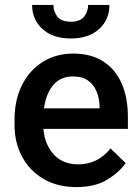

<svg xmlns="http://www.w3.org/2000/svg" viewBox="-20 -758 576 788"><path d="M293.5 9.8Q215.3 9.8 158.2 -23.9Q101.1 -57.6 70.3 -115.5Q39.6 -173.3 39.6 -246.1V-265.6Q39.6 -348.6 70.8 -409.9Q102.1 -471.2 156.5 -504.6Q210.9 -538.1 279.3 -538.1Q355 -538.1 405 -505.1Q455.1 -472.2 480 -413.8Q504.9 -355.5 504.9 -279.3V-229H158.2Q163.1 -166 200.2 -124.8Q237.3 -83.5 300.3 -83.5Q342.8 -83.5 376 -100.6Q409.2 -117.7 433.6 -148.9L495.6 -88.9Q470.2 -51.3 420.4 -20.8Q370.6 9.8 293.5 9.8ZM278.8 -444.3Q229 -444.3 199 -409.4Q168.9 -374.5 160.6 -313.5H388.7V-322.8Q387.7 -354.5 376.5 -382.3Q365.2 -410.2 341.6 -427.2Q317.9 -444.3 278.8 -444.3ZM341.8 -737.8H429.2Q429.2 -677.2 386.5 -638.7Q343.8 -600.1 271 -600.1Q197.3 -600.1 154.5 -638.7Q111.8 -677.2 111.8 -737.8H199.2Q199.2 -710.9 215.3 -689.9Q231.4 -668.9 271 -668.9Q309.1 -668.9 325.4 -689.9Q341.8 -710.9 341.8 -737.8Z"/></svg>

Font: Vazirmatn RD FD Medium
Style: Regular
Weight: 500
Designer: Saber Rastikerdar
Foundry: Saber Rastikerdar
Version: Version 33.003